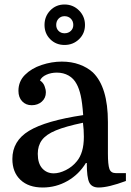

<svg xmlns="http://www.w3.org/2000/svg" viewBox="-20 -824 581 854"><path d="M35 -117Q35 -197 109 -242Q183 -287 350 -312Q346 -368 339 -399Q332 -430 321 -450Q308 -475 285 -488Q262 -501 233 -501Q207 -501 186 -491.5Q165 -482 158 -466Q172 -457 178 -441.5Q184 -426 184 -413Q184 -388 166 -372Q148 -356 121 -356Q95 -356 78.5 -373.5Q62 -391 62 -420Q62 -462 91 -491Q120 -520 165 -535Q210 -550 255 -550Q298 -550 333.5 -537Q369 -524 393 -502Q460 -437 460 -281V-141Q460 -92 466.5 -73Q473 -54 495 -54H540V-19Q462 10 419 10Q388 10 377 -12.5Q366 -35 366 -99H362Q331 -48 280 -19Q229 10 170 10Q107 10 71 -24Q35 -58 35 -117ZM219 -53Q244 -53 273 -67.5Q302 -82 322 -107Q337 -125 345 -152Q353 -179 353 -216Q353 -231 352 -247Q351 -263 349 -278Q272 -262 228.5 -244Q185 -226 166.5 -201Q148 -176 148 -140Q148 -97 168 -75Q188 -53 219 -53ZM178 -713Q178 -751 203.5 -777.5Q229 -804 267 -804Q305 -804 331.5 -777.5Q358 -751 358 -713Q358 -675 331.5 -649.5Q305 -624 267 -624Q229 -624 203.5 -649.5Q178 -675 178 -713ZM230 -713Q230 -697 240.5 -686.5Q251 -676 267 -676Q284 -676 295 -686.5Q306 -697 306 -713Q306 -730 295 -741Q284 -752 267 -752Q251 -752 240.5 -741Q230 -730 230 -713Z"/></svg>

Font: Domine Medium
Style: Regular
Weight: 500
Designer: Pablo Impallari, Rodrigo Fuenzalida, Brenda Gallo
Foundry: Pablo Impallari, Rodrigo Fuenzalida, Brenda Gallo
Version: Version 2.000